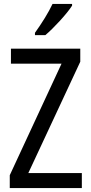

<svg xmlns="http://www.w3.org/2000/svg" viewBox="-20 -963 464 983"><path d="M349 -934V-943H249C228 -898 194 -844 159 -795V-783H212C255 -819 324 -894 349 -934ZM399 0V-77H125L391 -647V-714H36V-637H295L30 -66V0Z"/></svg>

Font: Noto Sans Georgian Condensed
Style: Regular
Weight: 400
Width: 3
Designer: Monotype Design Team, Akaki Razmadze
Foundry: Google LLC
Version: Version 2.005